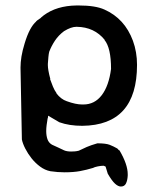

<svg xmlns="http://www.w3.org/2000/svg" viewBox="-20 -460 583 702"><path d="M55 -213Q55 -232 58.5 -253.5Q62 -275 70 -301Q88 -361 113 -382L111 -381Q113 -383 117.5 -386.5Q122 -390 130 -395H129L140 -404Q187 -439 260 -440Q264 -440 268 -440Q329 -440 362 -425Q436 -392 466 -311Q481 -270 481 -223Q481 -2 281 0Q233 0 197 -13L156 -37Q156 -32 155.5 -31Q155 -30 154 -26Q152 -15 150.5 -3Q149 9 149 19Q149 36 153.5 49Q158 62 170 69L194 80Q204 85 214 89.5Q224 94 240 94Q246 94 253 93.5Q260 93 268 91Q282 84 297 77.5Q312 71 336 64Q367 64 381 69.5Q395 75 409 83Q413 88 414 88.5Q415 89 417 90Q447 141 447 177Q447 180 447 182Q446 200 440.5 211Q435 222 422 222Q412 222 400.5 211.5Q389 201 374 175L366 149L359 146Q349 146 337 148.5Q325 151 320 154Q297 161 273 165.5Q249 170 216 170Q204 170 190.5 169Q177 168 164 166Q144 162 126.5 149Q109 136 95.5 119Q82 102 72.5 83.5Q63 65 60 50ZM363 -314Q325 -361 261 -362Q260 -362 259 -362Q240 -362 214 -346Q194 -331 181 -311.5Q168 -292 160 -271Q158 -263 157 -252Q156 -241 155 -227Q155 -224 155 -221Q155 -214 157 -202Q159 -190 164 -171H163Q168 -157 173.5 -143.5Q179 -130 187 -119H186Q203 -97 224 -90Q257 -78 280 -78Q282 -78 285 -78Q326 -78 352 -112Q378 -146 386 -208Q386 -285 362 -314Z"/></svg>

Font: New Athena Unicode
Style: Bold
Weight: 700
Designer: J. Rusten 1997; rev. by R. Hancock 2001, 2002, rev. by D. Mastronarde 2002-2021
Foundry: Society for Classical Studies (formerly American Philological Association)
Version: Version 5.008